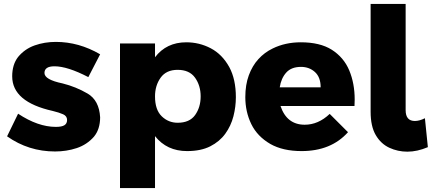

<svg xmlns="http://www.w3.org/2000/svg" viewBox="-20 -762 2195 976"><path d="M260 8Q125 8 16 -69L72 -184Q173 -117 264 -117Q294 -117 307.5 -125.5Q321 -134 321 -152Q321 -172 301 -181Q281 -190 248 -198Q42 -244 42 -374Q42 -434 72 -472.5Q106 -513.5 156.2 -531.2Q206.5 -549 264 -549Q381 -549 489 -486L429 -370Q323 -425 257 -425Q206 -425 206 -391Q206 -357 298 -338Q366 -321 425 -286.5Q484 -252 489 -166Q489 -105 457.5 -67Q422 -26.5 370 -9.2Q318 8 260 8Z M768 194H590V-541H768V-471Q826 -547 927 -547Q993.5 -547 1051.5 -516.5Q1109.5 -486 1145.5 -421Q1179 -359 1179 -268Q1179 -219 1166.5 -170.5Q1154 -122 1125.2 -82.2Q1096.5 -42.5 1048.8 -18.2Q1001 6 931 6Q828 6 768 -70ZM883 -138Q944 -138 972 -177.5Q1000 -217 1000 -272Q1000 -327 971.5 -367Q943 -407 883 -407Q825 -407 796.5 -367Q768 -327 768 -272Q768 -204 802 -171Q836 -138 883 -138Z M1513 6Q1418 6 1354.5 -30Q1288 -68.5 1257.5 -131Q1227 -193.5 1227 -268Q1227 -331 1244.8 -379.2Q1262.5 -427.5 1293.5 -461.5Q1324.5 -495.5 1366 -515.5Q1430 -547 1509 -547Q1606 -547 1666 -509.5Q1728 -470 1755.5 -403.8Q1783 -337.5 1783 -256L1782 -223H1406Q1438 -128 1529 -128Q1598 -128 1656 -183L1749 -90Q1663 6 1513 6ZM1610 -318Q1610 -369.5 1581 -395.8Q1552 -422 1510 -422Q1461 -422 1435 -393Q1409 -364 1402 -318Z M2051 9Q2002 9 1959 -11Q1916 -31 1890 -75.5Q1864 -120 1864 -194V-742H2042V-202Q2042 -147 2089 -147Q2112 -147 2140 -161L2155 -14Q2101 9 2051 9Z"/></svg>

Font: Argentum Novus
Style: Bold
Weight: 700
Designer: Julieta Ulanovsky (font) & Cristiano Sobral (main changes)
Foundry: Julieta Ulanovsky (font) & Cristiano Sobral (main changes)
Version: Version 3.00;November 27, 2020;FontCreator 13.0.0.2655 64-bi